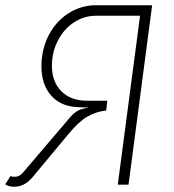

<svg xmlns="http://www.w3.org/2000/svg" viewBox="-39 -704 663 732"><path d="M541 -684 451 0H410L495 -644H327Q282 -644 243.5 -619Q205 -594 182 -550Q159 -506 159 -453Q159 -392 195 -356Q231 -320 293 -320H370L366 -283Q325 -278 292.5 -258.5Q260 -239 222 -193L83 -26Q53 8 15 8Q-5 8 -19 -1L1 -33Q5 -30 17 -30Q37 -30 52 -50L231 -260Q247 -277 260.5 -283.5Q274 -290 301 -294Q283 -294 251 -296Q190 -300 154.5 -341.5Q119 -383 119 -451Q119 -473 121 -485Q128 -542 157 -587.5Q186 -633 230.5 -658.5Q275 -684 327 -684Z"/></svg>

Font: Bellota Text Light
Style: Italic
Weight: 300
Italic angle: -7.5°
Designer: Kemie Guaida
Foundry: Kemie Guaida
Version: Version 4.001